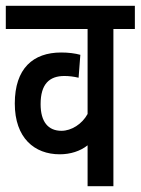

<svg xmlns="http://www.w3.org/2000/svg" viewBox="-20 -642 485 662"><path d="M445 -542V-622H0V-542H282V-249C263 -214 226 -191 192 -191C146 -191 120 -222 120 -283C120 -352 150 -380 202 -380C218 -380 234 -378 251 -374L257 -453C239 -458 216 -461 191 -461C94 -461 31 -406 31 -285C31 -166 99 -110 186 -110C223 -110 257 -121 282 -141V0H371V-542Z"/></svg>

Font: Noto Sans Devanagari ExtraCondensed Medium
Style: Regular
Weight: 500
Width: 2
Designer: Jelle Bosma - Monotype Design Team
Foundry: Monotype Imaging Inc.
Version: Version 2.004